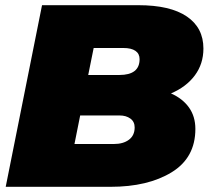

<svg xmlns="http://www.w3.org/2000/svg" viewBox="-20 -720 813 740"><path d="M733 -223Q733 -112 641.5 -56Q550 0 406 0H2L142 -700H513Q636 -700 700 -656.5Q764 -613 764 -533Q764 -474 731 -429.5Q698 -385 639 -360Q684 -340 708.5 -305.5Q733 -271 733 -223ZM341 -535 320 -431H440Q518 -431 518 -492Q518 -513 502 -524Q486 -535 456 -535ZM499 -229Q499 -251 482.5 -263Q466 -275 441 -275H289L267 -165H419Q455 -165 477 -181.5Q499 -198 499 -229Z"/></svg>

Font: Montserrat Alternates Black
Style: Italic
Weight: 900
Italic angle: -11.3°
Designer: Julieta Ulanovsky
Foundry: Julieta Ulanovsky
Version: Version 7.200